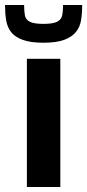

<svg xmlns="http://www.w3.org/2000/svg" viewBox="-29 -744 347 764"><path d="M78 0V-510H211V0ZM144 -574Q92 -574 61 -585.5Q30 -597 15 -616.5Q0 -636 -4.5 -663.5Q-9 -691 -9 -724H67Q67 -700 70 -683Q73 -666 89.5 -657.5Q106 -649 144 -649Q182 -649 198.5 -657.5Q215 -666 218.5 -683Q222 -700 222 -724H298Q298 -691 293.5 -663.5Q289 -636 273 -616.5Q257 -597 226.5 -585.5Q196 -574 144 -574Z"/></svg>

Font: Saira SemiExpanded SemiBold
Style: Regular
Weight: 600
Width: 6
Designer: Hector Gatti with collaboration of the Omnibus-Type team
Foundry: Omnibus-Type
Version: Version 1.101